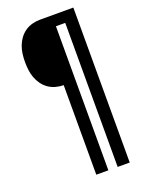

<svg xmlns="http://www.w3.org/2000/svg" viewBox="-174 -813 823 1106"><g transform="rotate(-20 237.5 -260.0)"><path d="M217 215V-334Q193 -334 169 -340.5Q145 -347 125 -361Q105 -375 90.5 -395Q76 -415 67.5 -438Q59 -461 56 -485.5Q53 -510 53 -535Q53 -559 56 -583.5Q59 -608 67.5 -631Q76 -654 90.5 -674Q105 -694 125 -708Q145 -722 169 -728.5Q193 -735 217 -735H422V215H348V-668H291V215Z"/></g></svg>

Font: Iosevka QP
Style: Regular
Weight: 400
Designer: Belleve Invis
Foundry: Belleve Invis
Version: Version 20.0.0; ttfautohint (v1.8.4)